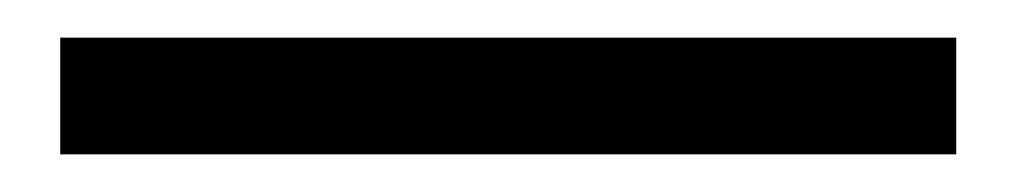

<svg xmlns="http://www.w3.org/2000/svg" viewBox="-20 47 540 102"><path d="M12 129V67H488V129Z"/></svg>

Font: UmiuVSE Medium
Style: Regular
Weight: 500
Designer: Paul D. Hunt
Foundry: Adobe
Version: Version 3.046;September 5, 2023;FontCreator 14.0.0.2901 64-b